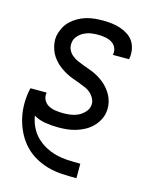

<svg xmlns="http://www.w3.org/2000/svg" viewBox="-112 -605 724 896"><g transform="rotate(15 250.0 -156.5)"><path d="M343 215Q308 215 273 213Q238 211 205.5 202Q173 193 144 176.5Q115 160 92.5 136.5Q70 113 54.5 84Q39 55 30 22.5Q21 -10 19.5 -44.5Q18 -79 24 -115Q25 -120 26 -125Q27 -130 28 -135H106V-132Q103 -114 111.5 -98.5Q120 -83 135.5 -75Q151 -67 169 -64.5Q187 -62 206 -62Q223 -62 241 -64.5Q259 -67 275.5 -74.5Q292 -82 306 -96.5Q320 -111 323 -128Q326 -146 318.5 -161.5Q311 -177 299 -188Q287 -199 271.5 -205.5Q256 -212 240.5 -218Q225 -224 209 -229.5Q193 -235 178 -243Q163 -251 149.5 -260.5Q136 -270 124.5 -281.5Q113 -293 104 -306.5Q95 -320 89.5 -335.5Q84 -351 81.5 -368Q79 -385 82 -403Q86 -423 95.5 -442Q105 -461 120.5 -476Q136 -491 154.5 -501.5Q173 -512 193 -518Q213 -524 233.5 -526Q254 -528 274 -528Q295 -528 316.5 -525.5Q338 -523 357.5 -516.5Q377 -510 394.5 -499Q412 -488 423 -471.5Q434 -455 438 -434Q442 -413 439 -392L437 -385H359L360 -388Q363 -406 355.5 -421Q348 -436 334 -444Q320 -452 303 -455Q286 -458 268 -458Q252 -458 235 -455.5Q218 -453 202 -445Q186 -437 173.5 -423Q161 -409 159 -392Q156 -374 162.5 -358.5Q169 -343 182 -332Q195 -321 210 -314.5Q225 -308 241 -302Q257 -296 272.5 -290.5Q288 -285 302.5 -277.5Q317 -270 330.5 -260.5Q344 -251 355.5 -239.5Q367 -228 376.5 -214Q386 -200 392 -184.5Q398 -169 400 -152Q402 -135 399 -117Q396 -97 385 -77.5Q374 -58 358 -43Q342 -28 322.5 -18Q303 -8 282.5 -2Q262 4 241 6Q220 8 199 8Q168 8 137 3Q106 -2 81 -17Q86 12 98 37Q110 62 129.5 81.5Q149 101 174 114.5Q199 128 226.5 135Q254 142 284 143.5Q314 145 343 145H344V215Z"/></g></svg>

Font: Iosevka Fixed
Style: Italic
Weight: 400
Italic angle: -9°
Monospace: yes
Designer: Belleve Invis
Foundry: Belleve Invis
Version: Version 33.2.4